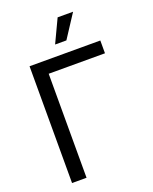

<svg xmlns="http://www.w3.org/2000/svg" viewBox="-170 -1032 894 1124"><g transform="rotate(-20 277.5 -470.0)"><path d="M520 -727.5V-647.9H169.4V0H79.1V-727.5ZM263.2 -795.9 331.5 -940.4H427.7L333.5 -795.9Z"/></g></svg>

Font: Inter 24pt
Style: Regular
Weight: 400
Designer: Rasmus Andersson
Foundry: rsms
Version: Version 4.001;git-66647c0bb